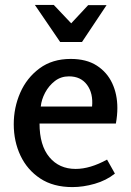

<svg xmlns="http://www.w3.org/2000/svg" viewBox="-20 -750 534 782"><path d="M268 -510Q332 -510 374 -483Q416 -456 437 -411Q458 -366 458 -310Q458 -280 452 -247H141Q141 -158 181 -110Q221 -62 288 -62Q347 -62 416 -100L448 -43Q413 -15 366 -1.5Q319 12 275 12Q197 12 144 -23Q91 -58 63.5 -116Q36 -174 36 -244Q36 -312 62.5 -372.5Q89 -433 141 -471.5Q193 -510 268 -510ZM261 -439Q228 -439 203.5 -420Q179 -401 164 -373Q149 -345 146 -316H355Q360 -370 334.5 -404.5Q309 -439 261 -439ZM270 -655 339 -729H414L314 -579H225L122 -730H199Z"/></svg>

Font: Rosario SemiBold
Style: Regular
Weight: 600
Designer: Hector Gatti
Foundry: Omnibus Type
Version: Version 1.101; ttfautohint (v1.8.1.43-b0c9)